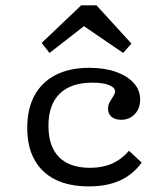

<svg xmlns="http://www.w3.org/2000/svg" viewBox="-20 -677 600 709"><path d="M308.1 11.3Q235.5 11.3 184.7 -13.7Q133.9 -38.7 107.3 -87.1Q80.6 -135.5 80.6 -204.8Q80.6 -275.8 107.7 -325Q134.7 -374.2 185.9 -400.4Q237.1 -426.6 309.7 -426.6Q366.1 -426.6 408.1 -411.7Q450 -396.8 473.8 -370.6Q497.6 -344.4 497.6 -308.9Q497.6 -276.6 477.8 -255.6Q458.1 -234.7 427.4 -234.7Q404.8 -234.7 391.9 -245.6Q379 -256.5 379 -275Q379 -289.5 385.5 -300.8Q391.9 -312.1 398.4 -321.8Q404.8 -331.5 404.8 -339.5Q404.8 -354 382.3 -362.9Q359.7 -371.8 321.8 -371.8Q241.9 -371.8 200.4 -331Q158.9 -290.3 158.9 -212.1Q158.9 -136.3 198 -96.8Q237.1 -57.3 312.9 -57.3Q358.1 -57.3 393.1 -72.6Q428.2 -87.9 456.5 -120.2L503.2 -76.6Q471 -32.3 423 -10.5Q375 11.3 308.1 11.3ZM162.9 -481.5 133.9 -518.5 279.8 -657.3H336.3L465.3 -516.1L434.7 -481.5L253.2 -605.6L319.4 -603.2Z"/></svg>

Font: Playfair 5pt SemiExpanded Light
Style: Regular
Weight: 300
Width: 6
Designer: Claus Eggers Sørensen
Foundry: Claus Eggers Sørensen
Version: Version 2.203